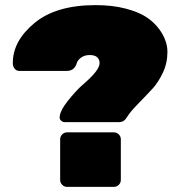

<svg xmlns="http://www.w3.org/2000/svg" viewBox="-20 -730 704 750"><path d="M353 -710Q419 -710 470.5 -696.5Q522 -683 552 -663Q582 -643 602 -616Q634 -572 634 -527.5Q634 -483 616 -445.5Q598 -408 576.5 -384.5Q555 -361 525 -330.5Q495 -300 484 -284Q473 -268 470 -264Q460 -253 446 -253H232Q225 -253 219 -258.5Q213 -264 213 -270Q213 -296 245 -336Q277 -376 302 -398Q369 -455 369 -483Q369 -498 359.5 -506.5Q350 -515 330.5 -515Q311 -515 297.5 -505.5Q284 -496 280 -484Q271 -453 241 -453H55Q44 -453 37 -462Q30 -471 30 -483V-484Q30 -570 114.5 -640Q199 -710 353 -710ZM242 -213H425Q436 -213 444 -205Q452 -197 452 -186V-27Q452 -16 444 -8Q436 0 425 0H242Q231 0 223 -8Q215 -16 215 -27V-186Q215 -197 223 -205Q231 -213 242 -213Z"/></svg>

Font: Rubik One
Style: Regular
Weight: 400
Designer: Hubert and Fischer with Elvire Volk Leonovitch
Foundry: Hubert and Fischer with Elvire Volk Leonovitch
Version: Version 1.001